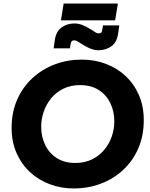

<svg xmlns="http://www.w3.org/2000/svg" viewBox="-20 -1048 844 1080"><path d="M394.7 12Q323.3 12 260.2 -11.7Q197 -35.3 148.8 -79.8Q100.7 -124.3 73 -187.2Q45.3 -250 45.3 -328Q45.3 -416.7 76.7 -487.7Q108 -558.7 163.2 -609.2Q218.3 -659.7 289.2 -686.2Q360 -712.7 440 -712.7Q512 -712.7 575.2 -689Q638.3 -665.3 686.2 -620.7Q734 -576 761.3 -513.3Q788.7 -450.7 788.7 -372.3Q788.7 -283.7 757.7 -212.8Q726.7 -142 672 -91.5Q617.3 -41 546.3 -14.5Q475.3 12 394.7 12ZM403.7 -131.3Q456 -131.3 496.8 -151.2Q537.7 -171 565.8 -204.5Q594 -238 608.5 -279.8Q623 -321.7 623 -366Q623 -421.7 600.5 -468Q578 -514.3 535.2 -541.8Q492.3 -569.3 430.3 -569.3Q378 -569.3 337.2 -549.5Q296.3 -529.7 268.5 -496Q240.7 -462.3 226.2 -420.7Q211.7 -379 211.7 -334.7Q211.7 -279 234.2 -232.7Q256.7 -186.3 299.5 -158.8Q342.3 -131.3 403.7 -131.3ZM534 -765.3Q518.7 -765.3 504.2 -769.5Q489.7 -773.7 477 -779.7Q464.3 -785.7 453.7 -791.7Q436.3 -802 422.3 -811.5Q408.3 -821 397.3 -821Q389 -821 384.5 -817Q380 -813 378 -803.7L373.3 -776H281.7L288.3 -823Q295.7 -871.7 326.7 -893.8Q357.7 -916 398.7 -916Q422 -916 442.7 -907.5Q463.3 -899 479 -889.7Q496.7 -880 510.5 -870.2Q524.3 -860.3 535.3 -860.3Q544 -860.3 548.8 -864.3Q553.7 -868.3 554.7 -877.7L559.3 -905.3H651L644.3 -858.3Q637.3 -809.7 606.2 -787.5Q575 -765.3 534 -765.3ZM322.7 -933.7 338 -1028H643L627.7 -933.7Z"/></svg>

Font: MuseoModerno Thin
Style: Italic
Weight: 100
Italic angle: -9°
Designer: Pablo Cosgaya, Héctor Gatti, Marcela Romero, and the Authors of The MuseoModerno Project.
Foundry: Omnibus-Type Team
Version: Version 1.003